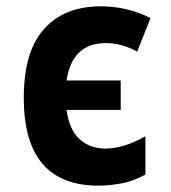

<svg xmlns="http://www.w3.org/2000/svg" viewBox="-20 -576 540 606"><path d="M439 -25V-146Q402 -125 370.5 -116Q339 -107 313 -107Q265 -107 232 -136Q199 -165 190 -229H361V-322H190Q208 -440 314 -440Q364 -440 413 -413L455 -519Q382 -556 298 -556Q183 -556 119 -484.5Q55 -413 55 -267Q55 10 291 10Q321 10 360 3.5Q399 -3 439 -25Z"/></svg>

Font: Noto Sans Mono UI Condensed
Style: Bold
Weight: 700
Width: 3
Designer: Monotype Design team
Foundry: Monotype Imaging Inc.
Version: 1.000